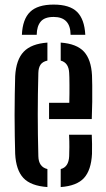

<svg xmlns="http://www.w3.org/2000/svg" viewBox="-20 -788 449 816"><path d="M44.5 -134Q43.5 -167 42.8 -209.8Q42 -252.5 42 -298.8Q42 -345 42.8 -388.2Q43.5 -431.5 44.5 -464.5Q48.5 -534.5 80.8 -568.2Q113 -602 181.5 -607V-530.5Q161 -526 152.2 -513Q143.5 -500 143 -478Q140.5 -386 140.5 -301.8Q140.5 -217.5 143 -124Q144 -78.5 181.5 -69.5V7Q110.5 2 79.2 -31.8Q48 -65.5 44.5 -134ZM188.5 -282V-351H274.5Q275.5 -390 275.2 -427.5Q275 -465 274 -478Q272 -521.5 238 -530.5V-607Q306 -602 336.8 -568.5Q367.5 -535 371 -468Q371.5 -456.5 372 -425.2Q372.5 -394 372 -355.2Q371.5 -316.5 370 -282ZM238 7V-69.5Q272 -78 274 -124.5Q274.5 -139.5 274.8 -163.2Q275 -187 273.5 -215.5H370Q371 -201.5 371.2 -176Q371.5 -150.5 371 -134Q367.5 -65 337 -31.5Q306.5 2 238 7ZM208 -768.5Q140 -768.5 108 -737.5Q76 -706.5 73 -640H136Q136.5 -676.5 153 -696.2Q169.5 -716 208 -716Q279.5 -716 280 -640H342.5Q339 -706.5 307.5 -737.5Q276 -768.5 208 -768.5Z"/></svg>

Font: Big Shoulders Stencil Text SemiBold
Style: Regular
Weight: 600
Designer: Patric King
Foundry: XO Type Co
Version: Version 1.000